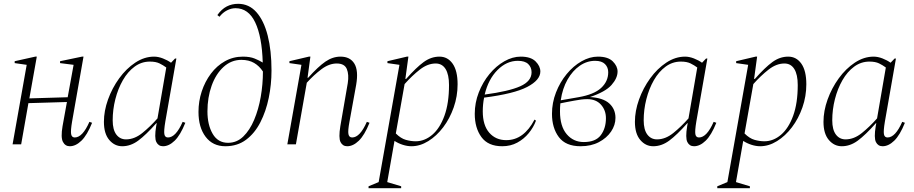

<svg xmlns="http://www.w3.org/2000/svg" viewBox="-20 -757 4795 1007"><path d="M46 0 120 -417 57 -426V-436L165 -460H173L134 -241L335 -247L366 -417L295 -426V-436L410 -460H418L358 -119Q350 -72 353 -54Q356 -36 372 -36Q413 -36 449 -118L463 -113Q437 -48 407 -19Q377 10 346 10Q322 10 310 -13Q298 -36 308 -95L331 -222L129 -216L91 0Z M621 10Q581 10 553 -23Q525 -56 525 -118Q525 -175 546.5 -235Q568 -295 605 -346Q642 -397 689.5 -428.5Q737 -460 788 -460Q810 -460 834.5 -450.5Q859 -441 877 -428L898 -450H905L847 -119Q839 -71 842 -53.5Q845 -36 861 -36Q902 -36 938 -118L952 -113Q926 -48 896 -19Q866 10 835 10Q811 10 800 -12Q789 -34 799 -95L802 -111H800Q745 -49 705 -19.5Q665 10 621 10ZM571 -126Q571 -77 590 -51.5Q609 -26 641 -26Q685 -26 726.5 -59.5Q768 -93 806 -136L852 -403Q836 -415 816.5 -424.5Q797 -434 766 -434Q722 -434 686 -407.5Q650 -381 624.5 -336.5Q599 -292 585 -237Q571 -182 571 -126Z M1162 10Q1096 10 1058.5 -39.5Q1021 -89 1021 -170Q1021 -226 1038 -277.5Q1055 -329 1086 -370.5Q1117 -412 1160 -436Q1203 -460 1254 -460Q1291 -460 1315.5 -450Q1340 -440 1358 -429Q1354 -565 1318.5 -639.5Q1283 -714 1215 -714Q1193 -714 1170.5 -702.5Q1148 -691 1131 -669L1120 -678Q1142 -709 1169 -723Q1196 -737 1229 -737Q1286 -737 1325 -693Q1364 -649 1384 -570.5Q1404 -492 1404 -387Q1404 -314 1389.5 -243.5Q1375 -173 1345.5 -115.5Q1316 -58 1270.5 -24Q1225 10 1162 10ZM1068 -173Q1068 -102 1095.5 -55Q1123 -8 1176 -8Q1222 -8 1256 -41Q1290 -74 1313 -128.5Q1336 -183 1347.5 -249Q1359 -315 1359 -382Q1340 -411 1312.5 -427Q1285 -443 1246 -443Q1193 -443 1152.5 -406Q1112 -369 1090 -307.5Q1068 -246 1068 -173Z M1487 0 1561 -417 1498 -426V-436L1600 -460H1608L1593 -349H1596Q1649 -408 1687 -434Q1725 -460 1766 -460Q1816 -460 1838.5 -423.5Q1861 -387 1848 -312L1813 -119Q1804 -71 1807.5 -53.5Q1811 -36 1827 -36Q1868 -36 1904 -118L1918 -113Q1892 -48 1862 -19Q1832 10 1801 10Q1777 10 1766 -12Q1755 -34 1765 -95L1804 -321Q1811 -366 1799 -395Q1787 -424 1746 -424Q1706 -424 1666 -394Q1626 -364 1589 -323L1532 0Z M1913 230V220L1966 198L2075 -417L2012 -426V-436L2114 -460H2122L2106 -343H2110Q2163 -403 2202 -431.5Q2241 -460 2285 -460Q2328 -460 2354 -423Q2380 -386 2380 -315Q2380 -252 2359.5 -193.5Q2339 -135 2304.5 -89.5Q2270 -44 2226.5 -17Q2183 10 2138 10Q2116 10 2092.5 2.5Q2069 -5 2049 -18L2011 198L2084 220V230ZM2265 -424Q2223 -424 2182 -392Q2141 -360 2102 -316L2056 -57Q2082 -31 2108.5 -23.5Q2135 -16 2160 -16Q2207 -16 2247 -50Q2287 -84 2311 -150Q2335 -216 2335 -311Q2335 -366 2317 -395Q2299 -424 2265 -424Z M2614 10Q2540 10 2505 -38Q2470 -86 2470 -160Q2470 -218 2491 -272Q2512 -326 2547 -368.5Q2582 -411 2625 -435.5Q2668 -460 2711 -460Q2764 -460 2789 -435Q2814 -410 2814 -382Q2814 -337 2745 -301Q2676 -265 2519 -245Q2512 -210 2512 -173Q2512 -100 2546 -61Q2580 -22 2635 -22Q2682 -22 2719 -49.5Q2756 -77 2783 -129H2785L2791 -124Q2778 -89 2753 -58.5Q2728 -28 2693 -9Q2658 10 2614 10ZM2696 -438Q2637 -438 2589 -389.5Q2541 -341 2522 -261Q2649 -278 2708.5 -304.5Q2768 -331 2768 -378Q2768 -404 2750.5 -421Q2733 -438 2696 -438Z M3208 -139Q3208 -101 3185 -67Q3162 -33 3121 -11.5Q3080 10 3025 10Q2947 10 2911 -38Q2875 -86 2875 -160Q2875 -218 2896 -272Q2917 -326 2952 -368.5Q2987 -411 3030 -435.5Q3073 -460 3116 -460Q3169 -460 3194 -435Q3219 -410 3219 -382Q3219 -347 3187 -311Q3155 -275 3074 -248Q3143 -244 3175.5 -214.5Q3208 -185 3208 -139ZM3101 -438Q3058 -438 3020.5 -412Q2983 -386 2956.5 -339.5Q2930 -293 2921 -231L3013 -247Q3095 -261 3132.5 -295.5Q3170 -330 3170 -378Q3170 -404 3153 -421Q3136 -438 3101 -438ZM3042 -12Q3104 -12 3131 -48Q3158 -84 3158 -137Q3158 -179 3132 -208Q3106 -237 3060 -237Q3031 -237 2991 -229Q2971 -225 2953.5 -222Q2936 -219 2919 -215Q2917 -195 2917 -173Q2917 -95 2952 -53.5Q2987 -12 3042 -12Z M3406 10Q3366 10 3338 -23Q3310 -56 3310 -118Q3310 -175 3331.5 -235Q3353 -295 3390 -346Q3427 -397 3474.5 -428.5Q3522 -460 3573 -460Q3595 -460 3619.5 -450.5Q3644 -441 3662 -428L3683 -450H3690L3632 -119Q3624 -71 3627 -53.5Q3630 -36 3646 -36Q3687 -36 3723 -118L3737 -113Q3711 -48 3681 -19Q3651 10 3620 10Q3596 10 3585 -12Q3574 -34 3584 -95L3587 -111H3585Q3530 -49 3490 -19.5Q3450 10 3406 10ZM3356 -126Q3356 -77 3375 -51.5Q3394 -26 3426 -26Q3470 -26 3511.5 -59.5Q3553 -93 3591 -136L3637 -403Q3621 -415 3601.5 -424.5Q3582 -434 3551 -434Q3507 -434 3471 -407.5Q3435 -381 3409.5 -336.5Q3384 -292 3370 -237Q3356 -182 3356 -126Z M3742 230V220L3795 198L3904 -417L3841 -426V-436L3943 -460H3951L3935 -343H3939Q3992 -403 4031 -431.5Q4070 -460 4114 -460Q4157 -460 4183 -423Q4209 -386 4209 -315Q4209 -252 4188.5 -193.5Q4168 -135 4133.5 -89.5Q4099 -44 4055.5 -17Q4012 10 3967 10Q3945 10 3921.5 2.5Q3898 -5 3878 -18L3840 198L3913 220V230ZM4094 -424Q4052 -424 4011 -392Q3970 -360 3931 -316L3885 -57Q3911 -31 3937.5 -23.5Q3964 -16 3989 -16Q4036 -16 4076 -50Q4116 -84 4140 -150Q4164 -216 4164 -311Q4164 -366 4146 -395Q4128 -424 4094 -424Z M4395 10Q4355 10 4327 -23Q4299 -56 4299 -118Q4299 -175 4320.5 -235Q4342 -295 4379 -346Q4416 -397 4463.5 -428.5Q4511 -460 4562 -460Q4584 -460 4608.5 -450.5Q4633 -441 4651 -428L4672 -450H4679L4621 -119Q4613 -71 4616 -53.5Q4619 -36 4635 -36Q4676 -36 4712 -118L4726 -113Q4700 -48 4670 -19Q4640 10 4609 10Q4585 10 4574 -12Q4563 -34 4573 -95L4576 -111H4574Q4519 -49 4479 -19.5Q4439 10 4395 10ZM4345 -126Q4345 -77 4364 -51.5Q4383 -26 4415 -26Q4459 -26 4500.5 -59.5Q4542 -93 4580 -136L4626 -403Q4610 -415 4590.5 -424.5Q4571 -434 4540 -434Q4496 -434 4460 -407.5Q4424 -381 4398.5 -336.5Q4373 -292 4359 -237Q4345 -182 4345 -126Z"/></svg>

Font: Spectral ExtraLight
Style: Italic
Weight: 275
Italic angle: -10°
Designer: Jean-Baptiste Levee
Foundry: Production Type
Version: Version 2.001